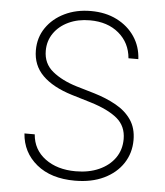

<svg xmlns="http://www.w3.org/2000/svg" viewBox="-53 -785 727 845"><g transform="rotate(5 310.5 -363.0)"><path d="M497.2 -545.5Q491.5 -613.3 441.9 -655.2Q392.4 -697.1 313.9 -697.1Q261 -697.1 219.8 -677.7Q178.6 -658.4 155.2 -624.5Q131.7 -590.6 131.7 -546.9Q131.7 -490.4 173.5 -456.3Q215.2 -422.2 280.9 -402.3L360.4 -378.9Q414.8 -362.6 457.9 -338.4Q501.1 -314.3 525.9 -277.9Q550.8 -241.5 550.8 -188.9Q550.8 -131.4 521 -85.9Q491.1 -40.5 436.8 -14.4Q382.5 11.7 308.6 11.7Q203.1 11.7 139.6 -40.5Q76 -92.7 70 -176.1H115.4Q120.7 -108.7 174 -69.2Q227.3 -29.8 308.6 -29.8Q367.2 -29.8 411.9 -49.9Q456.7 -70 481.9 -105.8Q507.1 -141.7 507.1 -189.3Q507.1 -246.4 466.6 -280.2Q426.1 -313.9 348 -337.7L263.1 -363.3Q177.6 -389.6 132.8 -434.3Q88.1 -479 88.1 -545.5Q88.1 -601.6 117.9 -645.1Q147.7 -688.6 199 -713.4Q250.4 -738.3 315 -738.3Q380 -738.3 429.7 -713.2Q479.4 -688.2 508.7 -644.7Q538 -601.2 540.8 -545.5Z"/></g></svg>

Font: Inter Extra Light BETA
Style: Regular
Weight: 200
Designer: Rasmus Andersson
Foundry: rsms
Version: Version 3.011;git-f93a4a705